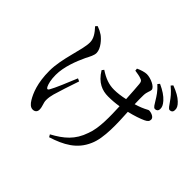

<svg xmlns="http://www.w3.org/2000/svg" viewBox="-205 -1083 1411 1411"><g transform="rotate(45 500.0 -377.5)"><path d="M832 -665C849 -639 858 -617 874 -616C890 -616 901 -625 902 -642C903 -662 896 -679 875 -703C851 -730 818 -752 770 -774L757 -759C797 -723 816 -691 832 -665ZM913 -734C931 -709 943 -687 957 -687C974 -687 984 -697 984 -713C986 -734 977 -752 954 -774C929 -798 897 -816 847 -835L834 -820C877 -784 896 -758 913 -734ZM133 -736C167 -699 191 -665 191 -625C191 -545 127 -398 127 -267C127 -141 159 -66 186 -21C201 4 219 22 242 22C263 22 278 9 278 -13C278 -48 262 -66 262 -98C262 -122 266 -143 272 -165C282 -202 314 -299 337 -366L315 -376C288 -309 244 -204 225 -172C217 -157 208 -158 200 -173C190 -194 181 -228 181 -278C181 -362 217 -454 248 -520C265 -553 280 -580 280 -604C280 -651 231 -702 206 -720C188 -732 173 -740 146 -750ZM573 -714C597 -710 623 -707 641 -699C655 -695 661 -687 663 -666C666 -637 670 -574 673 -518C634 -509 594 -504 561 -504C507 -504 462 -521 407 -557L395 -541C445 -459 506 -438 566 -438C603 -438 640 -441 676 -447C680 -351 685 -228 653 -147C618 -43 554 10 460 61L471 80C585 44 676 -5 722 -112C763 -201 754 -355 748 -461C803 -474 849 -490 877 -503C901 -514 910 -525 910 -542C910 -565 876 -579 851 -579C844 -579 833 -569 796 -554C782 -548 764 -542 744 -536C743 -572 742 -607 743 -629C744 -665 758 -682 758 -698C758 -727 692 -756 651 -756C631 -756 595 -745 571 -733Z"/></g></svg>

Font: Noto Serif JP Medium
Style: Regular
Weight: 500
Designer: Ryoko NISHIZUKA 西塚涼子 (kana & ideographs); Frank Grießhammer (Latin, Greek & Cyrillic); Wenlong ZHANG 张文龙 (bopomofo); San
Foundry: Adobe
Version: Version 2.001;hotconv 1.1.0;makeotfexe 2.6.0